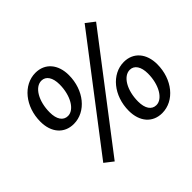

<svg xmlns="http://www.w3.org/2000/svg" viewBox="-157 -910 1138 1138"><g transform="rotate(-45 411.5 -341.0)"><path d="M202 -316C305 -316 386 -416 386 -542C386 -631 336 -692 255 -692C153 -692 71 -592 71 -466C71 -375 122 -316 202 -316ZM211 -374C172 -374 149 -408 149 -466C149 -559 192 -634 247 -634C285 -634 308 -599 308 -542C308 -449 264 -374 211 -374ZM216 12 724 -652 670 -694 162 -30ZM618 9C721 9 802 -91 802 -217C802 -306 752 -367 671 -367C569 -367 487 -267 487 -141C487 -50 538 9 618 9ZM627 -49C588 -49 565 -83 565 -141C565 -234 608 -309 663 -309C701 -309 724 -274 724 -217C724 -124 680 -49 627 -49Z"/></g></svg>

Font: Ronzino Oblique
Style: Italic
Weight: 400
Italic angle: -8°
Designer: Nunzio Mazzaferro
Foundry: Collletttivo
Version: Version 1.000;Glyphs 3.3 (3337)